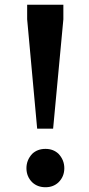

<svg xmlns="http://www.w3.org/2000/svg" viewBox="-20 -770 373 806"><path d="M115 -124Q137 -145 171 -145Q204 -145 226 -124Q250 -98 250 -64Q250 -29 226 -5Q204 16 171 16Q137 16 115 -5Q91 -29 91 -64Q91 -98 115 -124ZM246 -750V-689L203 -230H136L94 -689V-750Z"/></svg>

Font: ArsenalBold
Style: Bold
Weight: 700
Designer: Andrij Shevchenko
Foundry: Stairsfor.com
Version: Version 1.000